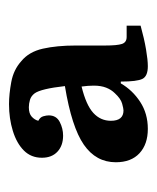

<svg xmlns="http://www.w3.org/2000/svg" viewBox="19 -789 348 426"><g transform="rotate(-90 193.0 -576.0)"><path d="M46 -493Q46 -537 85 -564Q124 -591 215 -606Q209 -659 199 -673Q193 -681 184.5 -683.5Q176 -686 168 -686Q154 -686 147 -679.5Q140 -673 138 -665Q146 -661 148 -654Q150 -647 150 -642Q150 -625 135.5 -617.5Q121 -610 105 -610Q83 -610 69.5 -622.5Q56 -635 56 -657Q56 -681 72 -697Q88 -713 115.5 -721.5Q143 -730 175 -730Q197 -730 224 -725Q251 -720 270 -703Q291 -686 298 -655Q305 -624 305 -582V-517Q305 -490 308.5 -479.5Q312 -469 324 -469H349V-438Q320 -430 296.5 -426Q273 -422 259 -422Q237 -422 231 -434Q225 -446 225 -482H221Q206 -456 180 -439Q154 -422 120 -422Q86 -422 66 -440.5Q46 -459 46 -493ZM161 -476Q165 -476 176 -479Q187 -482 199 -495Q207 -503 211.5 -514.5Q216 -526 216 -542Q216 -548 215.5 -555Q215 -562 214 -569Q173 -559 155.5 -543Q138 -527 138 -504Q138 -476 161 -476Z"/></g></svg>

Font: Domine
Style: Regular
Weight: 400
Designer: Pablo Impallari, Rodrigo Fuenzalida, Brenda Gallo
Foundry: Pablo Impallari, Rodrigo Fuenzalida, Brenda Gallo
Version: Version 2.000;September 19, 2022;FontCreator 14.0.0.2877 64-